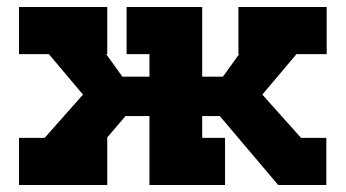

<svg xmlns="http://www.w3.org/2000/svg" viewBox="-20 -526 983 546"><path d="M909 -372H823L726 -257L836 -134H908V0H771L605 -196H555V-134H620V0H405V-196H337L284 -134H285V0H34V-134H107L216 -257L119 -372H34V-506H285V-372H282L328 -308H405V-372H340V-506H555V-308H614L660 -372H658V-506H909Z"/></svg>

Font: Arvo
Style: Bold
Weight: 700
Designer: Anton Koovit (Cyrillic Expansion: Cyreal)
Foundry: Anton Koovit, Yassin Baggar
Version: Version 3.000